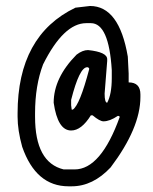

<svg xmlns="http://www.w3.org/2000/svg" viewBox="-20 -619 522 655"><path d="M287.1 -598.6Q386.7 -598.6 416 -425.8L418.9 -368.2V-337.9Q459 -337.9 459 -296.9V-288.1Q459 -182.6 357.4 -47.9Q296.9 16.6 224.6 16.6H213.9Q102.5 16.6 55.7 -118.2Q40 -174.8 40 -220.7V-232.4Q40 -498 237.3 -592.8ZM99.6 -232.4V-220.7Q99.6 -64.5 197.3 -41H234.4Q324.2 -41 388.7 -220.7L384.8 -223.6H381.8Q354.5 -205.1 333 -205.1Q320.3 -205.1 295.9 -225.6H290Q257.8 -173.8 222.7 -173.8Q176.8 -173.8 163.1 -268.6Q163.1 -353.5 241.2 -432.6Q261.7 -448.2 280.3 -448.2Q345.7 -441.4 345.7 -417V-411.1L336.9 -299.8Q336.9 -268.6 345.7 -268.6Q361.3 -297.9 361.3 -352.5V-379.9Q351.6 -540 290 -540H274.4Q197.3 -540 127 -399.4Q99.6 -327.1 99.6 -232.4ZM222.7 -259.8 224.6 -245.1H228.5Q252 -260.7 284.2 -382.8V-385.7L280.3 -389.6H277.3Q251 -389.6 222.7 -278.3Z"/></svg>

Font: Sue Ellen Francisco
Style: Regular
Weight: 400
Designer: Kimberly Geswein
Foundry: Kimberly Geswein
Version: Version 1.002 2007